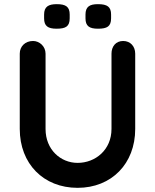

<svg xmlns="http://www.w3.org/2000/svg" viewBox="-20 -898 745 923"><path d="M516 -640V-278C516 -178 439 -115 353 -115C272 -115 199 -178 199 -278V-640C199 -675 170 -701 139 -701C101 -701 75 -675 75 -640V-278C75 -111 189 5 353 5C516 5 630 -111 630 -278V-640C630 -675 607 -701 572 -701C537 -701 516 -675 516 -640ZM514 -810V-828C514 -865 496 -878 451 -878C411 -878 391 -866 391 -828V-810C391 -773 409 -760 451 -760C495 -760 514 -771 514 -810ZM315 -810V-828C315 -865 297 -878 253 -878C213 -878 192 -866 192 -828V-810C192 -773 210 -760 252 -760C296 -760 315 -771 315 -810Z"/></svg>

Font: Hotpoint
Style: Bold
Weight: 700
Designer: Andrew Paglinawan, Luciano Perondi, Riccardo Olocco
Foundry: CAST Cooperativa Anonima Servizi Tipografici
Version: Version 1.000;PS 2.1;hotconv 16.6.51;makeotf.lib2.5.65220